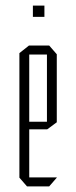

<svg xmlns="http://www.w3.org/2000/svg" viewBox="-20 -663 271 683"><path d="M76 0 49 -31V-474L83 -501H155L182 -470V-228L148 -203H84V-32H182V-31L155 0ZM84 -469V-230H147V-469ZM97 -603V-643H138V-603Z"/></svg>

Font: Foldit Thin ExtraLight
Style: Regular
Weight: 250
Version: Version 1.003